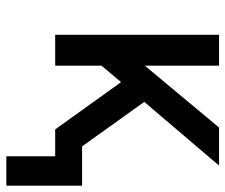

<svg xmlns="http://www.w3.org/2000/svg" viewBox="-74 -496 728 621"><g transform="rotate(90 290.5 -186.0)"><path d="M486 158H581V-87H454L310 -288L516 -530H393L193 -290V-530H93V0H193V-150L246 -213L252 -205L399 0H486Z"/></g></svg>

Font: Iosevka Sparkle Medium
Style: Regular
Weight: 500
Designer: Belleve Invis
Foundry: Belleve Invis
Version: Version 4.5.0; ttfautohint (v1.8.3)